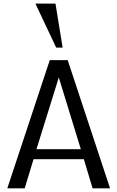

<svg xmlns="http://www.w3.org/2000/svg" viewBox="-20 -1031 643 1051"><path d="M20 0 252.4 -701.7H350.6L582.5 0H486.8L439 -159.7H163.6L115.2 0ZM179.7 -214.4H422.4L301.8 -606.9ZM287.6 -770.5 173.8 -1011.2H283.7L322.8 -770.5Z"/></svg>

Font: Mako
Style: Regular
Weight: 400
Designer: vernon adams
Foundry: vernon adams
Version: Version 1.100; ttfautohint (v1.8.4.7-5d5b);gftools[0.9.33]